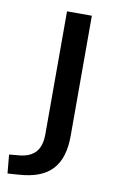

<svg xmlns="http://www.w3.org/2000/svg" viewBox="-135 -532 461 769"><g transform="rotate(10 95.5 -147.5)"><path d="M-48 193 -55 117 -11 113Q32 108 53 83.5Q74 59 74 11V-488H175V0Q175 46 164.5 80Q154 114 132.5 137.5Q111 161 77 174Q43 187 -5 190Z"/></g></svg>

Font: Nunito Sans 12pt SemiBold
Style: Regular
Weight: 600
Designer: Vernon Adams
Foundry: Vernon Adams
Version: Version 3.101;gftools[0.9.27]